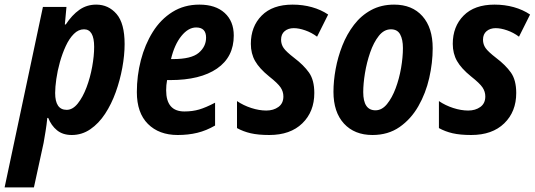

<svg xmlns="http://www.w3.org/2000/svg" viewBox="-69 -575 2317 832"><path d="M-49 237 117 -545H219L212 -469H216Q243 -510 275 -532.5Q307 -555 348 -555Q401 -555 436 -514.5Q471 -474 471 -384Q471 -336 461 -281.5Q451 -227 432.5 -175.5Q414 -124 386.5 -82Q359 -40 322.5 -15Q286 10 242 10Q203 10 178 -10.5Q153 -31 140 -64H136Q133 -34 128.5 -6.5Q124 21 120 44L78 237ZM220 -99Q246 -99 268 -126.5Q290 -154 306 -196.5Q322 -239 330.5 -286Q339 -333 339 -372Q339 -448 295 -448Q271 -448 251 -428Q231 -408 216 -375.5Q201 -343 190.5 -305.5Q180 -268 175 -232.5Q170 -197 170 -172Q170 -99 220 -99Z M701 10Q620 10 572 -38Q524 -86 524 -176Q524 -247 541.5 -314.5Q559 -382 593 -436.5Q627 -491 678 -523Q729 -555 795 -555Q865 -555 904.5 -519Q944 -483 944 -421Q944 -328 871.5 -278Q799 -228 669 -228H655Q651 -206 651 -184Q651 -92 730 -92Q765 -92 794 -100.5Q823 -109 863 -130V-31Q825 -9 786 0.5Q747 10 701 10ZM681 -319Q760 -319 792 -346Q824 -373 824 -412Q824 -456 781 -456Q747 -456 717 -419Q687 -382 672 -319Z M1098 10Q1050 10 1017.5 2.5Q985 -5 958 -20V-137Q986 -118 1020 -107Q1054 -96 1085 -96Q1116 -96 1137.5 -111.5Q1159 -127 1159 -157Q1159 -178 1147 -196Q1135 -214 1097 -244Q1055 -278 1036.5 -310.5Q1018 -343 1018 -385Q1018 -460 1065 -507.5Q1112 -555 1199 -555Q1243 -555 1282.5 -544Q1322 -533 1353 -512L1305 -416Q1281 -434 1253.5 -443.5Q1226 -453 1204 -453Q1180 -453 1164.5 -440Q1149 -427 1149 -403Q1149 -383 1160 -367Q1171 -351 1206 -324Q1247 -293 1270 -260.5Q1293 -228 1293 -172Q1293 -91 1241 -40.5Q1189 10 1098 10Z M1545 10Q1467 10 1421.5 -39.5Q1376 -89 1376 -177Q1376 -224 1385.5 -276Q1395 -328 1414.5 -377.5Q1434 -427 1465 -467.5Q1496 -508 1539.5 -531.5Q1583 -555 1639 -555Q1717 -555 1761.5 -505Q1806 -455 1806 -366Q1806 -303 1791 -237Q1776 -171 1744 -115Q1712 -59 1662.5 -24.5Q1613 10 1545 10ZM1558 -97Q1586 -97 1608 -124Q1630 -151 1645.5 -192.5Q1661 -234 1669 -280.5Q1677 -327 1677 -367Q1677 -404 1665 -426Q1653 -448 1625 -448Q1595 -448 1572.5 -419.5Q1550 -391 1535 -347.5Q1520 -304 1512.5 -258Q1505 -212 1505 -176Q1505 -97 1558 -97Z M1973 10Q1925 10 1892.5 2.5Q1860 -5 1833 -20V-137Q1861 -118 1895 -107Q1929 -96 1960 -96Q1991 -96 2012.5 -111.5Q2034 -127 2034 -157Q2034 -178 2022 -196Q2010 -214 1972 -244Q1930 -278 1911.5 -310.5Q1893 -343 1893 -385Q1893 -460 1940 -507.5Q1987 -555 2074 -555Q2118 -555 2157.5 -544Q2197 -533 2228 -512L2180 -416Q2156 -434 2128.5 -443.5Q2101 -453 2079 -453Q2055 -453 2039.5 -440Q2024 -427 2024 -403Q2024 -383 2035 -367Q2046 -351 2081 -324Q2122 -293 2145 -260.5Q2168 -228 2168 -172Q2168 -91 2116 -40.5Q2064 10 1973 10Z"/></svg>

Font: Noto Sans Condensed
Style: Bold Italic
Weight: 700
Width: 3
Italic angle: -12°
Designer: Monotype Design Team
Foundry: Monotype Imaging Inc.
Version: Version 2.013; ttfautohint (v1.8.4.7-5d5b)